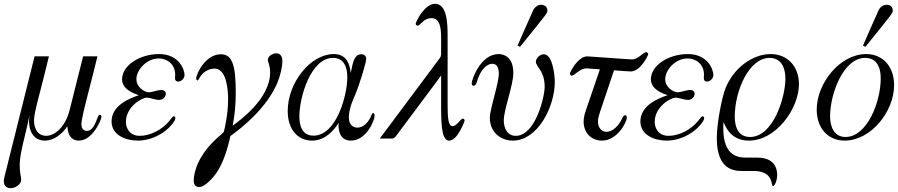

<svg xmlns="http://www.w3.org/2000/svg" viewBox="-31 -725 4700 1005"><path d="M-11 224C-11 252 10 260 24 260C48 260 80 242 80 215C80 201 72 181 72 139C72 75 104 -21 123 -121C122 -111 121 -101 121 -90C121 -37 146 11 204 11C253 11 295 -25 321 -63H322C325 0 358 11 382 11C454 11 500 -99 500 -113C500 -121 494 -127 488 -123C475 -114 467 -40 423 -40C412 -40 395 -47 395 -75C395 -114 451 -310 479 -430H404L337 -163C334 -150 330 -137 326 -124C304 -59 256 -14 210 -14C172 -14 147 -45 147 -95C147 -140 185 -259 225 -430H150L-6 194C-8 203 -11 214 -11 224Z M553 -89C553 -18 627 11 690 11C782 11 858 -49 883 -94C891 -107 885 -118 877 -116C871 -114 865 -104 860 -98C818 -43 752 -14 701 -14C645 -14 628 -57 628 -87C628 -166 711 -214 738 -214C752 -214 783 -202 802 -202C823 -202 837 -219 837 -234C837 -246 828 -254 813 -254C793 -254 767 -242 747 -242C727 -242 683 -267 683 -311C683 -357 734 -419 800 -419C845 -419 886 -388 886 -334C886 -325 885 -320 885 -316C885 -303 893 -298 901 -298C917 -298 935 -313 935 -333C935 -358 908 -442 802 -442C699 -442 608 -382 608 -310C608 -258 667 -236 696 -227C643 -209 553 -172 553 -89Z M983 221C983 242 994 254 1011 254C1026 254 1040 244 1049 237C1095 201 1142 139 1175 -13C1236 -56 1367 -162 1421 -292C1436 -328 1447 -373 1447 -406C1447 -439 1428 -446 1415 -446C1398 -446 1371 -432 1371 -412C1371 -399 1383 -385 1383 -346C1383 -205 1217 -90 1187 -67C1198 -123 1203 -181 1203 -238C1203 -376 1188 -441 1125 -441C1045 -441 996 -339 996 -314C996 -311 998 -304 1002 -304C1005 -304 1008 -307 1014 -318C1028 -346 1061 -366 1092 -366C1160 -366 1163 -237 1163 -203C1163 -152 1155 -99 1145 -53C1140 -30 1141 -33 1114 -10C1007 83 983 175 983 221Z M1475 -144C1475 -49 1526 11 1603 11C1673 11 1719 -46 1741 -81H1742C1742 -78 1741 -75 1741 -72C1741 0 1780 11 1806 11C1886 11 1930 -94 1930 -120C1930 -129 1922 -142 1915 -126C1898 -82 1870 -57 1840 -57C1822 -57 1795 -67 1795 -112C1795 -158 1822 -215 1827 -226C1851 -282 1886 -399 1886 -417C1886 -432 1875 -441 1861 -441C1826 -441 1817 -407 1805 -343C1800 -382 1788 -442 1716 -442C1594 -442 1475 -292 1475 -144ZM1536 -116C1536 -217 1596 -422 1712 -422C1770 -422 1787 -374 1787 -319C1787 -231 1732 -15 1610 -15C1546 -15 1536 -75 1536 -116Z M1957 0H2019C2028 0 2033 -1 2042 -13L2251 -293C2260 -305 2269 -317 2278 -330V-163C2278 -50 2286 11 2320 11C2365 11 2401 -92 2401 -93C2401 -102 2395 -104 2392 -104C2378 -104 2362 -65 2338 -65C2317 -65 2312 -100 2312 -173V-539C2312 -606 2308 -705 2246 -705C2190 -705 2145 -609 2145 -601C2145 -595 2150 -591 2155 -591C2170 -591 2185 -630 2228 -630C2279 -630 2278 -559 2278 -515V-450C2278 -430 2278 -430 2263 -410Z M2678 -486 2691 -480C2841 -666 2834 -655 2834 -672C2834 -689 2819 -700 2802 -700C2785 -700 2771 -690 2762 -676C2757 -667 2678 -486 2678 -486ZM2438 -289C2438 -281 2442 -276 2448 -276C2454 -276 2460 -281 2464 -293C2490 -381 2530 -391 2546 -391C2560 -391 2580 -384 2580 -340C2580 -287 2533 -156 2533 -108C2533 -36 2586 11 2654 11C2781 11 2873 -162 2873 -298C2873 -328 2862 -441 2816 -441C2795 -441 2774 -420 2774 -402C2774 -375 2820 -355 2820 -271C2820 -217 2771 -14 2669 -14C2624 -14 2606 -54 2606 -95C2606 -151 2656 -279 2656 -343C2656 -424 2610 -442 2579 -442C2485 -442 2438 -309 2438 -289Z M2952 -340C2952 -334 2957 -329 2962 -329C2977 -329 3003 -367 3039 -367C3047 -367 3063 -365 3109 -362L3040 -160C3033 -139 3024 -117 3024 -88C3024 -32 3062 11 3120 11C3200 11 3250 -85 3250 -110C3250 -119 3246 -122 3241 -122C3235 -122 3232 -118 3225 -104C3208 -67 3176 -35 3144 -35C3117 -35 3099 -57 3099 -89C3099 -113 3102 -116 3183 -357C3201 -355 3262 -351 3271 -351C3322 -351 3362 -436 3362 -441C3362 -446 3357 -452 3351 -452C3336 -452 3310 -414 3277 -414C3258 -414 3056 -430 3043 -430C2994 -430 2952 -347 2952 -340Z M3321 -89C3321 -18 3395 11 3458 11C3550 11 3626 -49 3651 -94C3659 -107 3653 -118 3645 -116C3639 -114 3633 -104 3628 -98C3586 -43 3520 -14 3469 -14C3413 -14 3396 -57 3396 -87C3396 -166 3479 -214 3506 -214C3520 -214 3551 -202 3570 -202C3591 -202 3605 -219 3605 -234C3605 -246 3596 -254 3581 -254C3561 -254 3535 -242 3515 -242C3495 -242 3451 -267 3451 -311C3451 -357 3502 -419 3568 -419C3613 -419 3654 -388 3654 -334C3654 -325 3653 -320 3653 -316C3653 -303 3661 -298 3669 -298C3685 -298 3703 -313 3703 -333C3703 -358 3676 -442 3570 -442C3467 -442 3376 -382 3376 -310C3376 -258 3435 -236 3464 -227C3411 -209 3321 -172 3321 -89Z M3721 -2C3721 165 3812 170 3855 170H3913C4022 170 4003 249 4015 249C4024 249 4037 221 4037 190C4037 157 4023 100 3933 100H3876C3838 100 3755 97 3755 -53C3755 -64 3755 -76 3756 -87C3774 -40 3809 11 3889 11C4031 11 4151 -156 4151 -285C4151 -376 4092 -442 4003 -442C3909 -442 3812 -371 3768 -267C3748 -218 3721 -82 3721 -2ZM3815 -117C3816 -249 3888 -422 3998 -422C4031 -422 4080 -404 4080 -312C4080 -217 4017 -8 3895 -8C3863 -8 3815 -22 3815 -117Z M4486 -486 4499 -480C4645 -661 4642 -655 4642 -672C4642 -681 4636 -700 4610 -700C4593 -700 4579 -690 4570 -676C4565 -667 4486 -486 4486 -486ZM4244 -151C4244 -54 4303 11 4390 11C4527 11 4649 -140 4649 -279C4649 -377 4590 -442 4503 -442C4366 -442 4244 -290 4244 -151ZM4314 -117C4314 -231 4382 -422 4498 -422C4530 -422 4579 -407 4579 -314C4579 -192 4508 -8 4395 -8C4331 -8 4314 -68 4314 -117Z"/></svg>

Font: CMU Serif
Style: Italic
Weight: 500
Italic angle: -14.04°
Version: Version 0.7.0